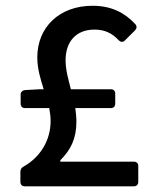

<svg xmlns="http://www.w3.org/2000/svg" viewBox="-20 -656 547 676"><path d="M192.4 -86.9V-91.8C228.5 -127.9 249 -167 249 -227.5C249 -244.1 247.1 -259.8 245.1 -275.4H370.1C379.9 -275.4 385.7 -281.2 385.7 -291V-326.2C385.7 -335.9 379.9 -341.8 370.1 -341.8H229.5C220.7 -377 210.9 -409.2 210.9 -443.4C210.9 -510.7 249 -551.8 312.5 -551.8C348.6 -551.8 375 -539.1 397.5 -514.6C404.3 -507.8 412.1 -505.9 419.9 -513.7L455.1 -548.8C461.9 -555.7 462.9 -563.5 456.1 -571.3C418.9 -611.3 372.1 -635.7 305.7 -635.7C188.5 -635.7 111.3 -559.6 111.3 -454.1C111.3 -413.1 123 -377 133.8 -341.8H120.1L68.4 -338.9C58.6 -337.9 52.7 -332 52.7 -322.3V-291C52.7 -281.2 58.6 -275.4 68.4 -275.4H153.3C156.2 -260.7 158.2 -245.1 158.2 -229.5C158.2 -162.1 122.1 -102.5 62.5 -69.3C55.7 -65.4 51.8 -59.6 51.8 -50.8V-15.6C51.8 -5.9 57.6 0 67.4 0H451.2C460.9 0 466.8 -5.9 466.8 -15.6V-71.3C466.8 -81.1 460.9 -86.9 451.2 -86.9Z"/></svg>

Font: Ed Sans Neue Medium
Style: Regular
Weight: 500
Designer: Stephen Hutchings
Version: Version 1.004;PS 001.004;hotconv 1.0.88;makeotf.lib2.5.64775